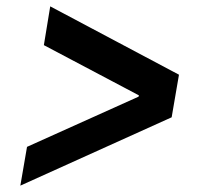

<svg xmlns="http://www.w3.org/2000/svg" viewBox="-20 -612 640 604"><path d="M543 -377 138 -592 118 -470 417 -312 416 -308 65 -150 44 -28 520 -243Z"/></svg>

Font: CommitMono
Style: Bold Italic
Weight: 700
Monospace: yes
Designer: Eigil Nikolajsen
Foundry: Eigil Nikolajsen
Version: Version 1.143